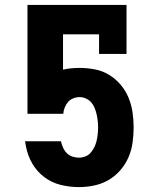

<svg xmlns="http://www.w3.org/2000/svg" viewBox="-20 -755 640 783"><path d="M302 8Q264 8 227.5 -1Q191 -10 161 -32.5Q131 -55 112 -87.5Q93 -120 86 -157L82 -179H229L230 -173Q233 -161 239 -149Q245 -137 254.5 -128.5Q264 -120 276.5 -116Q289 -112 302 -112Q315 -112 328 -117Q341 -122 350 -132.5Q359 -143 365 -155.5Q371 -168 374 -181Q377 -194 378.5 -208Q380 -222 380 -235Q380 -249 378.5 -262.5Q377 -276 374 -289Q371 -302 366 -314.5Q361 -327 352.5 -337Q344 -347 331 -353Q318 -359 305 -359Q292 -359 279 -354Q266 -349 257.5 -339Q249 -329 244 -316.5Q239 -304 238 -291H92V-735H496V-535H384V-615H237V-471Q254 -475 271 -476.5Q288 -478 305 -478Q336 -478 367 -472Q398 -466 424.5 -450Q451 -434 471.5 -410Q492 -386 504 -357Q516 -328 520.5 -297Q525 -266 525 -235Q525 -204 520.5 -172.5Q516 -141 503.5 -112.5Q491 -84 470 -60Q449 -36 422 -20.5Q395 -5 364 1.5Q333 8 302 8Z"/></svg>

Font: Iosevka Etoile Heavy
Style: Regular
Weight: 900
Designer: Belleve Invis
Foundry: Belleve Invis
Version: Version 22.1.2; ttfautohint (v1.8.4)